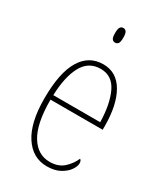

<svg xmlns="http://www.w3.org/2000/svg" viewBox="-187 -818 785 908"><g transform="rotate(30 206.0 -364.0)"><path d="M223 10Q145 10 99 -60.5Q53 -131 53 -262Q53 -403 95 -472.5Q137 -542 215 -542Q288 -542 327 -474.5Q366 -407 366 -291V-272H81Q81 -142 119.5 -78.5Q158 -15 224 -15Q271 -15 299.5 -41Q328 -67 342 -100Q351 -95 351 -79Q351 -63 336.5 -42Q322 -21 293.5 -5.5Q265 10 223 10ZM338 -297Q336 -395 307 -456Q278 -517 215 -517Q149 -517 117 -457.5Q85 -398 82 -297ZM210 -658Q200 -658 194 -666Q188 -674 188 -698Q188 -721 194 -729.5Q200 -738 210 -738Q221 -738 227 -729.5Q233 -721 233 -698Q233 -674 227 -666Q221 -658 210 -658Z"/></g></svg>

Font: Noto Serif Sinhala Condensed Thin
Style: Regular
Weight: 100
Width: 3
Designer: Jelle Bosma - Monotype Design Team
Foundry: Monotype Imaging Inc.
Version: Version 2.007; ttfautohint (v1.8.4.7-5d5b)